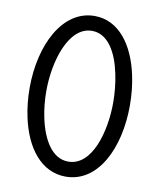

<svg xmlns="http://www.w3.org/2000/svg" viewBox="-83 -795 722 874"><g transform="rotate(10 277.5 -357.5)"><path d="M48.8 -355C48.8 -308.6 53.7 -263.2 62.5 -221.7C91.3 -85.4 166.5 14.2 279.8 14.2C428.2 14.2 512.2 -155.8 512.2 -355C512.2 -403.3 507.3 -450.2 498 -493.7C469.2 -628.9 396 -729 284.2 -729C136.2 -729 48.8 -555.2 48.8 -355ZM126 -355C126 -492.2 175.8 -660.2 284.2 -660.2C358.4 -660.2 401.9 -581.5 421.4 -487.8C430.7 -444.8 435.1 -398.4 435.1 -355C435.1 -219.2 389.2 -55.2 279.8 -55.2C204.1 -55.2 159.2 -135.3 138.7 -230.5C129.9 -271 126 -314.5 126 -355Z"/></g></svg>

Font: Tuffy
Style: Regular
Weight: 500
Designer: Thatcher Ulrich, Karoly Barta and Michael Everson
Version: Version 001.270